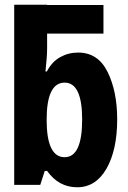

<svg xmlns="http://www.w3.org/2000/svg" viewBox="-20 -781 540 811"><path d="M475 -277Q475 -395 434.5 -477Q394 -559 310 -559Q269 -559 234 -539.5Q199 -520 178 -479H172Q175 -510 177 -532.5Q179 -555 179 -578V-639H417V-760H179V-761H40V0H150L169 -59H179Q228 10 306 10Q385 10 430 -69Q475 -148 475 -277ZM177 -275Q177 -432 253 -432Q327 -432 327 -276Q327 -117 253 -117Q177 -117 177 -275Z"/></svg>

Font: Noto Sans Mono UI Condensed ExtraBold
Style: Regular
Weight: 800
Width: 3
Designer: Monotype Design team
Foundry: Monotype Imaging Inc.
Version: 1.000